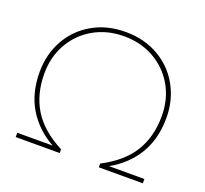

<svg xmlns="http://www.w3.org/2000/svg" viewBox="-123 -860 1074 1005"><g transform="rotate(20 414.0 -357.0)"><path d="M767 -364Q767 -246 715.5 -161Q664 -76 571 -24H768V0H523V-21Q637 -80 689 -164.5Q741 -249 741 -364Q741 -457 699 -531Q657 -605 582.5 -647.5Q508 -690 414 -690Q320 -690 245.5 -647.5Q171 -605 129 -531Q87 -457 87 -364Q87 -249 139 -164.5Q191 -80 305 -21V0H60V-24H257Q164 -76 112.5 -161Q61 -246 61 -364Q61 -461 105 -541Q149 -621 229.5 -667.5Q310 -714 414 -714Q518 -714 598.5 -667.5Q679 -621 723 -541Q767 -461 767 -364Z"/></g></svg>

Font: Prompt Thin
Style: Regular
Weight: 100
Designer: Katatrad Team
Foundry: CadsonDemak
Version: Version 1.030